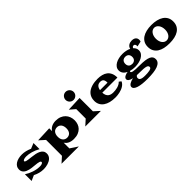

<svg xmlns="http://www.w3.org/2000/svg" viewBox="302 -2453 4282 4282"><g transform="rotate(-45 2443.0 -312.5)"><path d="M87.4 -199.2Q124.5 -174.8 167.2 -154.1Q210 -133.3 255.9 -117.9Q301.8 -102.5 349.6 -93.8Q397.5 -85 445.3 -85Q463.4 -85 481.2 -87.4Q499 -89.8 512.9 -95Q526.9 -100.1 535.4 -108.6Q543.9 -117.2 543.9 -129.4Q543.9 -139.6 537.4 -147.7Q530.8 -155.8 512.2 -162.6Q493.7 -169.4 460.2 -174.8Q426.8 -180.2 373 -184.6Q336.9 -187.5 300.3 -192.1Q263.7 -196.8 229.7 -205.1Q195.8 -213.4 166.3 -226.6Q136.7 -239.7 115 -259Q93.3 -278.3 80.6 -305.2Q67.9 -332 67.9 -368.2Q67.9 -415 90.3 -450.7Q112.8 -486.3 151.1 -510.5Q189.5 -534.7 240.2 -547.1Q291 -559.6 347.7 -559.6Q408.7 -559.6 468.5 -545.2Q528.3 -530.8 586.9 -503.9L714.8 -556.6V-363.3Q674.3 -387.2 631.1 -405.5Q587.9 -423.8 545.2 -436Q502.4 -448.2 461.7 -454.3Q420.9 -460.4 385.7 -460.4Q362.3 -460.4 343.3 -457Q324.2 -453.6 310.3 -447.8Q296.4 -441.9 288.8 -434.1Q281.2 -426.3 281.2 -417.5Q281.2 -408.7 287.8 -401.9Q294.4 -395 314.2 -388.9Q334 -382.8 370.4 -377.2Q406.7 -371.6 465.8 -365.7Q523.9 -359.9 577.4 -348.4Q630.9 -336.9 671.9 -316.2Q712.9 -295.4 737.3 -262.5Q761.7 -229.5 761.7 -180.2Q761.7 -144.5 748.8 -115.7Q735.8 -86.9 713.9 -64.9Q691.9 -43 662.6 -27.1Q633.3 -11.2 600.3 -1Q567.4 9.3 532.7 14.2Q498 19 465.3 19Q400.9 19 337.9 2.9Q274.9 -13.2 215.3 -44.4L87.4 12.7Z M962.9 -406.7 830.6 -525.9 1195.8 -540.5V-450.2Q1230.5 -505.9 1286.9 -532.7Q1343.3 -559.6 1414.6 -559.6Q1490.2 -559.6 1548.1 -536.4Q1606 -513.2 1645 -472.9Q1684.1 -432.6 1704.1 -378.9Q1724.1 -325.2 1724.1 -263.7Q1724.1 -209 1706.5 -158Q1689 -106.9 1651.9 -67.6Q1614.7 -28.3 1556.9 -4.6Q1499 19 1418 19Q1343.8 19 1287.1 -6.6Q1230.5 -32.2 1195.8 -86.4V93.8L1377 212.9H830.6L962.9 93.8ZM1195.8 -270Q1195.8 -226.1 1207.8 -195.3Q1219.7 -164.6 1239 -145.3Q1258.3 -126 1282.5 -117.2Q1306.6 -108.4 1331.5 -108.4Q1361.3 -108.4 1386.2 -118.7Q1411.1 -128.9 1429.2 -149.2Q1447.3 -169.4 1457.3 -199.7Q1467.3 -230 1467.3 -270Q1467.3 -310.1 1457.3 -341.1Q1447.3 -372.1 1429.2 -393.3Q1411.1 -414.6 1386.2 -425.3Q1361.3 -436 1331.5 -436Q1305.2 -436 1280.8 -427Q1256.3 -418 1237.5 -398.2Q1218.8 -378.4 1207.3 -346.9Q1195.8 -315.4 1195.8 -270Z M2027.8 -603Q2001.5 -603 1978.3 -613Q1955.1 -623 1938 -640.1Q1920.9 -657.2 1910.9 -680.4Q1900.9 -703.6 1900.9 -730Q1900.9 -756.3 1910.9 -779.5Q1920.9 -802.7 1938 -820.1Q1955.1 -837.4 1978.3 -847.4Q2001.5 -857.4 2027.8 -857.4Q2054.2 -857.4 2077.4 -847.4Q2100.6 -837.4 2117.9 -820.1Q2135.3 -802.7 2145.3 -779.5Q2155.3 -756.3 2155.3 -730Q2155.3 -703.6 2145.3 -680.4Q2135.3 -657.2 2117.9 -640.1Q2100.6 -623 2077.4 -613Q2054.2 -603 2027.8 -603ZM1924.8 -119.1V-416.5L1796.9 -525.9L2152.8 -540.5V-119.1L2285.2 0H1792.5Z M2336.9 -262.2Q2336.9 -321.8 2354.2 -367.2Q2371.6 -412.6 2401.1 -445.6Q2430.7 -478.5 2470 -500.5Q2509.3 -522.5 2553.7 -535.6Q2598.1 -548.8 2645.3 -554.2Q2692.4 -559.6 2736.8 -559.6Q2807.6 -559.6 2868.9 -543.9Q2930.2 -528.3 2975.1 -493.7Q3020 -459 3045.7 -402.6Q3071.3 -346.2 3071.3 -265.1H2594.2Q2596.2 -214.4 2611.6 -181.4Q2627 -148.4 2651.4 -129.2Q2675.8 -109.9 2707 -102.1Q2738.3 -94.2 2771.5 -94.2Q2801.3 -94.2 2835.9 -97.7Q2870.6 -101.1 2905.3 -110.6Q2939.9 -120.1 2971.7 -136.7Q3003.4 -153.3 3026.9 -180.2L3076.7 -141.1Q3064.5 -111.3 3042.5 -87.9Q3020.5 -64.5 2992.2 -46.6Q2963.9 -28.8 2930.9 -16.4Q2897.9 -3.9 2863.3 3.9Q2828.6 11.7 2793.9 15.4Q2759.3 19 2727.5 19Q2638.2 19 2566.2 0.5Q2494.1 -18.1 2443.1 -54Q2392.1 -89.8 2364.5 -142.3Q2336.9 -194.8 2336.9 -262.2ZM2835 -341.3Q2835 -377.4 2828.4 -402.1Q2821.8 -426.8 2808.6 -441.9Q2795.4 -457 2775.6 -463.6Q2755.9 -470.2 2729.5 -470.2Q2673.8 -470.2 2641.1 -436.5Q2608.4 -402.8 2598.1 -341.3Z M3142.1 103.5Q3142.1 82 3155.3 64.5Q3168.5 46.9 3190.9 32.7Q3213.4 18.6 3243.2 7.8Q3272.9 -2.9 3306.2 -10.3Q3277.8 -16.1 3254.9 -24.4Q3231.9 -32.7 3215.6 -43.9Q3199.2 -55.2 3190.2 -69.3Q3181.2 -83.5 3181.2 -100.6Q3181.2 -120.6 3193.6 -136.5Q3206.1 -152.3 3225.8 -164.1Q3245.6 -175.8 3270.5 -183.1Q3295.4 -190.4 3320.3 -193.4Q3293.9 -205.6 3272.5 -222.2Q3251 -238.8 3235.4 -259Q3219.7 -279.3 3211.2 -303.5Q3202.6 -327.6 3202.6 -356Q3202.6 -406.7 3230 -445.1Q3257.3 -483.4 3302.2 -508.8Q3347.2 -534.2 3404.3 -546.9Q3461.4 -559.6 3521.5 -559.6Q3576.7 -559.6 3629.6 -548.8Q3682.6 -538.1 3726.1 -516.1Q3731.4 -544.4 3746.6 -564.9Q3761.7 -585.4 3782.5 -598.6Q3803.2 -611.8 3827.9 -618.2Q3852.5 -624.5 3877 -624.5Q3908.2 -624.5 3933.1 -617.7Q3958 -610.8 3975.6 -596.9Q3993.2 -583 4002.7 -562Q4012.2 -541 4012.2 -513.2Q4012.2 -502.9 4010.3 -491.5Q4008.3 -480 4003.9 -467.3L3879.4 -439Q3880.9 -449.2 3880.9 -458.5Q3880.9 -475.1 3876.5 -486.6Q3872.1 -498 3865.2 -505.4Q3858.4 -512.7 3849.6 -515.9Q3840.8 -519 3832 -519Q3812.5 -519 3800.3 -507.6Q3788.1 -496.1 3782.7 -479Q3810.1 -455.1 3825.4 -424.6Q3840.8 -394 3840.8 -356Q3840.8 -305.2 3813.2 -267.1Q3785.6 -229 3740.5 -203.4Q3695.3 -177.7 3637.7 -165Q3580.1 -152.3 3520 -152.3Q3443.4 -152.3 3375 -172.4Q3369.6 -168.5 3366.5 -164.1Q3363.3 -159.7 3363.3 -154.3Q3363.3 -142.1 3374.8 -133.1Q3386.2 -124 3414.6 -117.9Q3442.9 -111.8 3491.2 -108.9Q3539.6 -106 3612.8 -106Q3713.4 -106 3781.5 -96.4Q3849.6 -86.9 3891.1 -67.6Q3932.6 -48.3 3950.4 -19.5Q3968.3 9.3 3968.3 47.9Q3968.3 98.6 3938.2 133.5Q3908.2 168.5 3851.3 190.4Q3794.4 212.4 3712.6 222.2Q3630.9 231.9 3527.3 231.9Q3439.5 231.9 3368.4 224.1Q3297.4 216.3 3247.1 200.4Q3196.8 184.6 3169.4 160.4Q3142.1 136.2 3142.1 103.5ZM3410.6 -356Q3410.6 -327.1 3419.4 -306.2Q3428.2 -285.2 3443.4 -271.5Q3458.5 -257.8 3478.8 -251.5Q3499 -245.1 3521.5 -245.1Q3543.9 -245.1 3564.2 -252Q3584.5 -258.8 3599.6 -272.5Q3614.7 -286.1 3623.5 -306.9Q3632.3 -327.6 3632.3 -356Q3632.3 -385.3 3624 -406.7Q3615.7 -428.2 3600.8 -442.4Q3585.9 -456.5 3565.7 -463.4Q3545.4 -470.2 3521.5 -470.2Q3499 -470.2 3478.8 -463.4Q3458.5 -456.5 3443.4 -442.4Q3428.2 -428.2 3419.4 -406.7Q3410.6 -385.3 3410.6 -356ZM3381.3 62Q3381.3 78.6 3387.9 93.3Q3394.5 107.9 3412.1 118.7Q3429.7 129.4 3460.2 135.5Q3490.7 141.6 3539.1 141.6Q3575.2 141.6 3612.5 139.4Q3649.9 137.2 3680.2 130.6Q3710.4 124 3729.5 111.6Q3748.5 99.1 3748.5 78.6Q3748.5 58.1 3737.3 43.9Q3726.1 29.8 3697 21.2Q3668 12.7 3618.2 8.8Q3568.4 4.9 3491.2 4.9Q3472.7 4.9 3454.3 4.4Q3436 3.9 3418.5 2.9Q3401.4 13.2 3391.4 28.3Q3381.3 43.5 3381.3 62Z M4032.7 -270Q4032.7 -343.8 4062.7 -398.2Q4092.8 -452.6 4146.5 -488.5Q4200.2 -524.4 4273.9 -542Q4347.7 -559.6 4435.1 -559.6Q4522.5 -559.6 4596.2 -542Q4669.9 -524.4 4723.6 -488.5Q4777.3 -452.6 4807.4 -398.2Q4837.4 -343.8 4837.4 -270Q4837.4 -193.4 4807.4 -138.7Q4777.3 -84 4723.6 -48.8Q4669.9 -13.7 4596.2 2.7Q4522.5 19 4435.1 19Q4347.7 19 4273.9 2.7Q4200.2 -13.7 4146.5 -48.8Q4092.8 -84 4062.7 -138.7Q4032.7 -193.4 4032.7 -270ZM4289.6 -270Q4289.6 -225.1 4301 -188.5Q4312.5 -151.9 4332.3 -126.2Q4352.1 -100.6 4378.7 -86.7Q4405.3 -72.8 4435.1 -72.8Q4464.8 -72.8 4491.5 -86.7Q4518.1 -100.6 4537.8 -126.2Q4557.6 -151.9 4569.1 -188.5Q4580.6 -225.1 4580.6 -270Q4580.6 -315.4 4569.1 -352.5Q4557.6 -389.6 4537.8 -416Q4518.1 -442.4 4491.5 -457Q4464.8 -471.7 4435.1 -471.7Q4405.3 -471.7 4378.7 -457Q4352.1 -442.4 4332.3 -416Q4312.5 -389.6 4301 -352.5Q4289.6 -315.4 4289.6 -270Z"/></g></svg>

Font: Goblin One
Style: Regular
Weight: 400
Designer: Riccardo De Franceschi
Foundry: Sorkin Type Co.
Version: Version 1.001